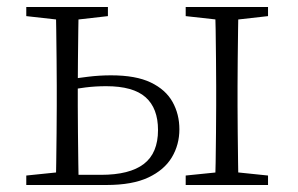

<svg xmlns="http://www.w3.org/2000/svg" viewBox="-20 -528 851 548"><path d="M164 0V-29H268Q350 -29 390.5 -60Q431 -91 431 -157Q431 -219 395.5 -250.5Q360 -282 283 -282Q253 -282 224.5 -278.5Q196 -275 167 -269V-300Q199 -305 231.5 -309Q264 -313 297 -313Q368 -313 410.5 -292.5Q453 -272 472.5 -237Q492 -202 492 -159Q492 -115 470.5 -79Q449 -43 403.5 -21.5Q358 0 284 0ZM139 0Q140 -24 140.5 -64.5Q141 -105 141.5 -148.5Q142 -192 142 -226V-283Q142 -316 141.5 -359.5Q141 -403 140.5 -443.5Q140 -484 139 -508H205Q204 -484 203.5 -443.5Q203 -403 202.5 -359.5Q202 -316 202 -282V-226Q202 -192 202.5 -148.5Q203 -105 203.5 -64.5Q204 -24 205 0ZM593 0Q595 -24 595.5 -64.5Q596 -105 596.5 -148.5Q597 -192 597 -226V-283Q597 -316 596.5 -359.5Q596 -403 595.5 -443.5Q595 -484 593 -508H661Q660 -484 659.5 -443.5Q659 -403 658.5 -359.5Q658 -316 658 -283V-226Q658 -192 658.5 -148.5Q659 -105 659.5 -64.5Q660 -24 661 0ZM55 -482V-508H288V-482L183 -470H162ZM510 0V-27L618 -38H639L745 -27V0ZM510 -482V-508H745V-482L639 -470H618ZM55 0V-27L162 -38H175V0Z"/></svg>

Font: Noto Serif HK ExtraLight
Style: Regular
Weight: 200
Designer: Ryoko NISHIZUKA 西塚涼子 (kana & ideographs); Frank Grießhammer (Latin, Greek & Cyrillic); Wenlong ZHANG 张文龙 (bopomofo); San
Foundry: Adobe
Version: Version 2.002-H1;hotconv 1.1.0;makeotfexe 2.6.0